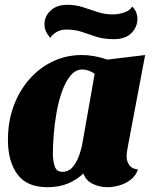

<svg xmlns="http://www.w3.org/2000/svg" viewBox="-20 -759 639 799"><path d="M177 20Q92 20 52.5 -33.5Q13 -87 13 -177Q13 -253 36.5 -317Q60 -381 102 -429Q144 -477 200 -503.5Q256 -530 320 -530Q372 -530 427 -511L584 -530L512 -149Q510 -140 508.5 -128Q507 -116 507 -107Q507 -88 518 -72Q529 -56 554 -54Q546 -29 525.5 -12.5Q505 4 478.5 12Q452 20 427 20Q394 20 365.5 6Q337 -8 327 -37Q300 -11 263 4.5Q226 20 177 20ZM240 -44Q266 -44 283 -64.5Q300 -85 310 -114Q320 -143 324 -169L374 -452Q361 -461 347.5 -465.5Q334 -470 323 -470Q295 -470 274 -445Q253 -420 238.5 -379.5Q224 -339 215.5 -291.5Q207 -244 203.5 -198Q200 -152 200 -117Q200 -91 207.5 -67.5Q215 -44 240 -44ZM455 -596Q412 -596 381 -606Q350 -616 321.5 -626Q293 -636 256 -636Q233 -636 215 -625.5Q197 -615 189 -601Q174 -620 169.5 -632.5Q165 -645 165 -657Q165 -691 190.5 -715Q216 -739 261 -739Q295 -739 325.5 -729Q356 -719 386 -709Q416 -699 449 -699Q474 -699 498 -707.5Q522 -716 530 -732Q543 -719 547.5 -705.5Q552 -692 552 -682Q552 -646 526.5 -621Q501 -596 455 -596Z"/></svg>

Font: Sansita Swashed ExtraBold
Style: Regular
Weight: 800
Designer: Pablo Cosgaya
Foundry: Omnibus-Type
Version: Version 1.003; ttfautohint (v1.8.3)